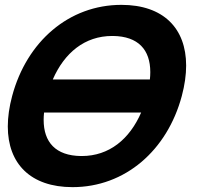

<svg xmlns="http://www.w3.org/2000/svg" viewBox="-20 -755 818 790"><path d="M479.5 -735C263.5 -735 90 -584 30 -360C18 -315.1 12.1 -273.1 12.1 -234.7C12.1 -81.5 105.8 15 278.5 15C494.5 15 668 -136 728 -360C740 -404.9 745.9 -446.9 745.9 -485.3C745.9 -638.5 652.2 -735 479.5 -735ZM445.2 -607C548.9 -605.6 598.4 -550.3 598.4 -458.3C598.4 -448.6 597.8 -438.5 596.7 -428H197.2C245 -537.8 328.8 -607 441.6 -607C442.8 -607 444 -607 445.2 -607ZM312.8 -113C209.1 -114.4 159.6 -169.7 159.6 -261.7C159.6 -271.4 160.2 -281.5 161.3 -292H560.8C513 -182.2 429.2 -113 316.4 -113C315.2 -113 314 -113 312.8 -113Z"/></svg>

Font: Manrope
Style: ExtraBoldItalic
Weight: 800
Italic angle: -15°
Designer: Mikhail Sharanda
Foundry: Mikhail Sharanda
Version: Version 4.502;hotconv 1.0.109;makeotfexe 2.5.65596